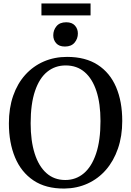

<svg xmlns="http://www.w3.org/2000/svg" viewBox="-20 -1081 760 1112"><path d="M353.5 11Q245.5 12 174 -36Q102.5 -84 67 -169.5Q31.5 -255 31.5 -366.5Q31.5 -455 56.2 -526.2Q81 -597.5 126.5 -647.8Q172 -698 233.5 -724.8Q295 -751.5 368.5 -751.5Q475 -751.5 546 -705.5Q617 -659.5 652.5 -576.2Q688 -493 688 -380.5Q688 -292.5 663.2 -220.8Q638.5 -149 593.8 -97.5Q549 -46 487.8 -18Q426.5 10 353.5 11ZM358 -38.5Q419.5 -38.5 465.2 -77Q511 -115.5 536.5 -191.5Q562 -267.5 562 -380Q562 -481 538.5 -553Q515 -625 470.2 -663.5Q425.5 -702 360.5 -702Q299 -702 253.5 -665.2Q208 -628.5 182.8 -554Q157.5 -479.5 157.5 -367Q157.5 -265.5 180.8 -192Q204 -118.5 248.8 -78.5Q293.5 -38.5 358 -38.5ZM355.5 -811.5Q322.5 -811.5 305.5 -830.5Q288.5 -849.5 288.5 -876.5Q288.5 -906.5 307.2 -929.2Q326 -952 363 -952H364Q397 -952 414 -933Q431 -914 431 -887Q431 -857 412 -834.2Q393 -811.5 356.5 -811.5ZM504.5 -1061V-992H220V-1061Z"/></svg>

Font: Merriweather 36pt Medium
Style: Regular
Weight: 500
Version: Version 2.100